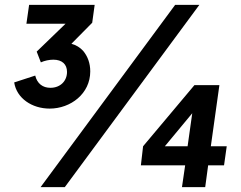

<svg xmlns="http://www.w3.org/2000/svg" viewBox="-20 -765 987 785"><path d="M183 -321C269 -321 349 -382 349 -473C349 -506 339 -534 320 -557C307 -571 291 -581 272 -586L357 -672L367 -745H99L88 -668H248L130 -554L147 -510C162 -517 182 -521 198 -521C234 -521 254 -502 254 -471C254 -434 227 -406 186 -406C155 -406 132 -423 124 -456L38 -428C48 -363 111 -321 183 -321ZM245 0 795 -745H696L146 0ZM819 0 831 -89H896L907 -167H842L877 -417H775L565 -167L556 -89H737L724 0ZM654 -167 766 -302 747 -167Z"/></svg>

Font: Plus Jakarta Sans
Style: Bold Italic
Weight: 700
Italic angle: -8°
Designer: Gumpita Rahayu
Foundry: Tokotype
Version: Version 2.071;gftools[0.9.30]